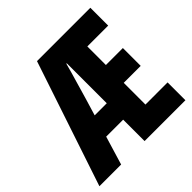

<svg xmlns="http://www.w3.org/2000/svg" viewBox="-173 -798 944 944"><g transform="rotate(-45 298.5 -326.0)"><path d="M255 -356 227 -263H311V-541H308Q295 -492 281 -445.5Q267 -399 255 -356ZM-3 0 215 -652H586V-528H441V-399H559V-275H441V-124H595V0H311V-149H193L148 0Z"/></g></svg>

Font: Source Code Pro
Style: Bold
Weight: 700
Monospace: yes
Designer: Paul D. Hunt, Teo Tuominen
Foundry: Adobe Systems Incorporated
Version: Version 2.030;PS 1.000;hotconv 16.6.51;makeotf.lib2.5.65220